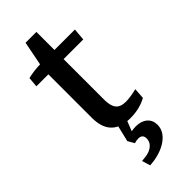

<svg xmlns="http://www.w3.org/2000/svg" viewBox="-213 -488 697 697"><g transform="rotate(-45 135.5 -139.5)"><path d="M167.5 5.9Q68.8 5.9 68.8 -94.2V-329.6L73.2 -364.3L91.3 -457H147V-108.9Q147 -76.7 158.9 -62.3Q170.9 -47.9 197.8 -47.9Q219.7 -47.9 253.9 -56.2L251 -14.2Q214.8 5.9 167.5 5.9ZM7.3 -317.4 10.7 -356.4Q39.1 -363.3 73.2 -364.3H252L248 -317.4ZM96.7 177.7 86.9 145.5Q95.2 145 102.1 144Q108.9 143.1 114.3 142.1Q132.3 138.7 144.5 127.4Q156.7 116.2 156.7 99.6Q156.7 78.1 134.8 78.1Q124.5 78.1 114.3 81.5L100.1 56.6L109.9 50.3Q122.6 45.4 135.3 43Q147.9 40.5 159.7 40.5Q187 40.5 203.4 54.4Q219.7 68.4 219.7 92.3Q219.7 122.6 192.4 145Q165 167.5 118.7 175.3Q108.4 176.8 96.7 177.7ZM100.1 56.6 120.6 -29.3H165L129.9 60.1Z"/></g></svg>

Font: Markazi Text
Style: Regular
Weight: 400
Designer: Borna Izadpanah (Arabic designer), Fiona Ross (Arabic design director) and Florian Runge (Latin designer)
Foundry: Borna Izadpanah and Florian Runge
Version: Version 1.000